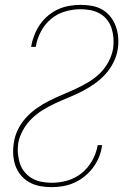

<svg xmlns="http://www.w3.org/2000/svg" viewBox="-20 -763 540 791"><path d="M192 8Q167 8 144 3.5Q121 -1 101 -12Q81 -23 66 -41Q51 -59 43.5 -80.5Q36 -102 34.5 -126Q33 -150 37 -175Q41 -203 54 -229.5Q67 -256 87 -278Q107 -300 132 -317.5Q157 -335 184 -348.5Q211 -362 237.5 -373Q264 -384 291 -396.5Q318 -409 344 -424.5Q370 -440 391.5 -461Q413 -482 427 -508.5Q441 -535 446 -563Q449 -584 447.5 -605Q446 -626 440 -645.5Q434 -665 421.5 -681Q409 -697 391.5 -707Q374 -717 353.5 -721Q333 -725 312 -725Q281 -725 249 -716Q217 -707 191 -685.5Q165 -664 149 -634Q133 -604 128 -573L127 -570H108L109 -574Q113 -597 122 -619.5Q131 -642 145 -662.5Q159 -683 178.5 -699Q198 -715 220 -725Q242 -735 266 -739Q290 -743 313 -743Q337 -743 360.5 -738.5Q384 -734 403 -722.5Q422 -711 436 -693Q450 -675 457.5 -653.5Q465 -632 467 -608Q469 -584 465 -560Q461 -533 447.5 -506Q434 -479 414 -457Q394 -435 369 -417.5Q344 -400 317.5 -386.5Q291 -373 264 -362Q237 -351 210 -338.5Q183 -326 157.5 -310.5Q132 -295 110.5 -274Q89 -253 74.5 -226.5Q60 -200 55 -173Q52 -151 54 -129.5Q56 -108 62.5 -88.5Q69 -69 82 -53.5Q95 -38 112.5 -28Q130 -18 151 -14Q172 -10 193 -10Q225 -10 257 -19Q289 -28 315.5 -49Q342 -70 359 -100Q376 -130 382 -162V-165H401L400 -161Q397 -138 387.5 -115Q378 -92 363 -72Q348 -52 328 -36Q308 -20 285.5 -10Q263 0 239 4Q215 8 192 8Z"/></svg>

Font: Iosevka Term Curly Th Obl
Style: Regular
Weight: 100
Italic angle: -9°
Designer: Belleve Invis
Foundry: Belleve Invis
Version: Version 32.3.0